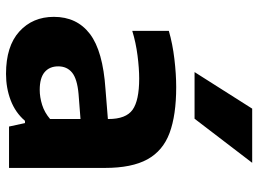

<svg xmlns="http://www.w3.org/2000/svg" viewBox="-130 -718 858 638"><g transform="rotate(90 299.0 -399.0)"><path d="M225.5 10Q133.5 10 84.8 -34.2Q36 -78.5 36 -149Q36 -225.5 92.8 -268.8Q149.5 -312 276 -320.5L375.5 -328.5V-330.5Q375.5 -388.5 344.8 -410.5Q314 -432.5 241 -432.5Q207.5 -432.5 164.5 -427Q121.5 -421.5 82.5 -409.5V-531Q125.5 -543.5 176 -549.5Q226.5 -555.5 269.5 -555.5Q362.5 -555.5 421.8 -533.5Q481 -511.5 509.5 -459.8Q538 -408 538 -318.5V0H400.5L389 -53H381.5Q354 -21 313.2 -5.5Q272.5 10 225.5 10ZM200.5 -163.5Q200.5 -134.5 219.8 -118.2Q239 -102 278.5 -102Q303 -102 328.5 -110Q354 -118 375.5 -136.5V-237.5L292 -231Q242 -226.5 221.2 -209.5Q200.5 -192.5 200.5 -163.5ZM219.5 -616.5 341 -808H521L374.5 -616.5Z"/></g></svg>

Font: Encode Sans SmExp
Style: Bold
Weight: 700
Width: 6
Designer: Multiple Designers
Foundry: Impallari Type
Version: Version 3.002; ttfautohint (v1.8.3) -l 8 -r 50 -G 200 -x 14 